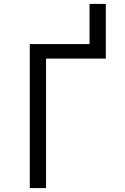

<svg xmlns="http://www.w3.org/2000/svg" viewBox="-20 -960 640 980"><path d="M132 0V-735H437V-940H520V-661H215V0Z"/></svg>

Font: Iosevka Meiseki Sans
Style: Regular
Weight: 400
Monospace: yes
Designer: Belleve Invis
Foundry: Belleve Invis
Version: Version 11.2.6; ttfautohint (v1.8.4)